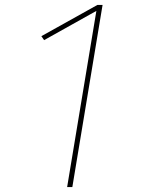

<svg xmlns="http://www.w3.org/2000/svg" viewBox="-20 -755 616 775"><path d="M251 0H272L394 -735H373L147 -609L158 -593L369 -711Z"/></svg>

Font: Iosevka Sparkle Thin Oblique
Style: Regular
Weight: 100
Italic angle: -9°
Designer: Belleve Invis
Foundry: Belleve Invis
Version: Version 4.5.0; ttfautohint (v1.8.3)